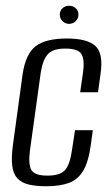

<svg xmlns="http://www.w3.org/2000/svg" viewBox="-20 -638 388 668"><path d="M141 10Q105 10 80 4Q55 -2 40.5 -17.5Q26 -33 22.5 -61.5Q19 -90 25 -134L59 -382Q70 -452 105 -478Q140 -504 213 -504Q284 -504 312 -478Q340 -452 330 -382L321 -317H259L269 -387Q275 -430 263.5 -449.5Q252 -469 207 -469Q164 -469 146.5 -449.5Q129 -430 122 -387L84 -113Q78 -65 89.5 -46Q101 -27 145 -27Q189 -27 206 -46Q223 -65 230 -113L241 -185H303L296 -134Q288 -75 269.5 -44Q251 -13 219.5 -1.5Q188 10 141 10ZM220 -555Q207 -555 197.5 -564.5Q188 -574 188 -587Q188 -601 197.5 -609.5Q207 -618 220 -618Q234 -618 243.5 -609.5Q253 -601 253 -587Q253 -574 243.5 -564.5Q234 -555 220 -555Z"/></svg>

Font: Alumni Sans
Style: Italic
Weight: 400
Italic angle: -8°
Version: Version 1.016